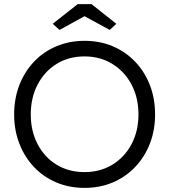

<svg xmlns="http://www.w3.org/2000/svg" viewBox="-20 -906 825 936"><path d="M392 10Q318 10 255 -16.5Q192 -43 146 -91.5Q100 -140 74.5 -205.5Q49 -271 49 -348Q49 -426 74.5 -491.5Q100 -557 146 -605.5Q192 -654 255 -680.5Q318 -707 392 -707Q467 -707 529.5 -680.5Q592 -654 638.5 -605.5Q685 -557 710.5 -491.5Q736 -426 736 -348Q736 -271 710.5 -205.5Q685 -140 638.5 -91.5Q592 -43 529.5 -16.5Q467 10 392 10ZM392 -67Q468 -67 527.5 -103Q587 -139 621 -203Q655 -267 655 -348Q655 -430 621 -494Q587 -558 527.5 -594.5Q468 -631 392 -631Q315 -631 256 -594.5Q197 -558 163.5 -494Q130 -430 130 -348Q130 -267 163.5 -203Q197 -139 256 -103Q315 -67 392 -67ZM270 -760 237 -790 359 -886H426L547 -790L515 -760L392 -827Z"/></svg>

Font: Lexend Light
Style: Regular
Weight: 300
Designer: Bonnie Shaver-Troup, Thomas Jockin
Foundry: Lexend
Version: Version 1.007; ttfautohint (v1.8.3)